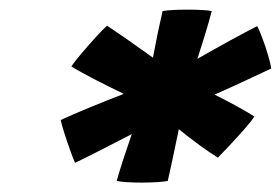

<svg xmlns="http://www.w3.org/2000/svg" viewBox="-20 -816 596 408"><path d="M139.5 -470Q136.5 -476 129.8 -494.8Q123 -513.5 116.8 -533Q110.5 -552.5 109 -561Q134 -572.5 170.2 -587.5Q206.5 -602.5 243 -616.5Q213 -631 182.2 -646.8Q151.5 -662.5 131.5 -675Q138.5 -685 153.2 -702.5Q168 -720 183.5 -737Q199 -754 207.5 -761.5Q224 -750.5 251 -731.8Q278 -713 305 -693.5Q315.5 -750 325.5 -792.5Q343 -795.5 379 -795.5Q415 -795.5 430 -792.5Q423.5 -768 415.5 -741.8Q407.5 -715.5 399.5 -691Q433.5 -710.5 468.2 -729.5Q503 -748.5 526.5 -760.5Q530.5 -753.5 537.2 -735.8Q544 -718 549.5 -699.2Q555 -680.5 556.5 -670.5Q534.5 -660 502.2 -645Q470 -630 436 -615Q459 -603.5 481.5 -591.2Q504 -579 520.5 -568.5Q515 -559.5 499 -541.2Q483 -523 466.5 -505.5Q450 -488 443 -481Q426 -491.5 404 -507.5Q382 -523.5 360 -541.5Q353.5 -510 347.2 -480.2Q341 -450.5 336.5 -431.5Q329.5 -430 314.2 -429Q299 -428 282 -428Q244.5 -428 228 -431.5Q233.5 -451.5 242 -477.5Q250.5 -503.5 260 -531Q229 -515 197.8 -499Q166.5 -483 139.5 -470Z"/></svg>

Font: Grandstander SemiBold
Style: Italic
Weight: 600
Italic angle: -15°
Designer: Tyler Finck
Foundry: Etcetera Type Co
Version: Version 1.200; ttfautohint (v1.8.3)